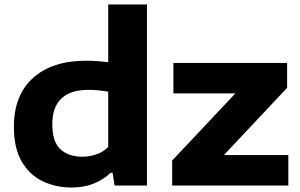

<svg xmlns="http://www.w3.org/2000/svg" viewBox="-20 -828 1340 857"><path d="M300.5 9Q229 9 170.5 -19Q112 -47 77 -106.8Q42 -166.5 42 -262Q42 -403.5 127.5 -480.2Q213 -557 365 -557Q391 -557 416.5 -555Q442 -553 463 -550.5V-808H636V0H491.5L482.5 -57H474Q443 -27 399.2 -9Q355.5 9 300.5 9ZM347 -128.5Q378 -128.5 408.8 -138.5Q439.5 -148.5 463 -172V-418.5Q445.5 -422 423 -424.5Q400.5 -427 376.5 -427Q213.5 -427 213.5 -273.5Q213.5 -194.5 250 -161.5Q286.5 -128.5 347 -128.5ZM748.5 0V-111.5L1030.5 -411H754V-547H1261.5V-436L979.5 -136H1267V0Z"/></svg>

Font: Encode Sans Expanded Expanded
Style: Bold
Weight: 700
Width: 7
Designer: Multiple Designers
Foundry: Impallari Type
Version: Version 3.000; ttfautohint (v1.8.3) -l 8 -r 50 -G 200 -x 14 